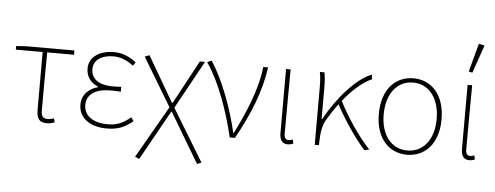

<svg xmlns="http://www.w3.org/2000/svg" viewBox="-57 -908 3238 1256"><g transform="rotate(5 1562.0 -280.0)"><path d="M270 12C290 12 310 6 320 2L314 -24C302 -20 286 -16 272 -16C242 -16 230 -32 230 -66C230 -195 230 -321 232 -450H408V-478H92L26 -474V-450H202V-72C202 -12 220 12 270 12Z M662 12C734 12 779 -6 834 -51L817 -75C765 -32 726 -16 666 -16C570 -16 510 -60 510 -129C510 -197 564 -238 666 -238C688 -238 706 -238 734 -236V-268C709 -266 698 -266 680 -266C577 -266 536 -310 536 -366C536 -432 596 -462 666 -462C716 -462 756 -444 798 -412L814 -435C772 -468 726 -490 668 -490C578 -490 504 -448 504 -368C504 -318 532 -276 582 -256V-252C530 -238 478 -200 478 -128C478 -46 548 12 662 12Z M892 192 1074 -134H1078L1272 192L1300 180L1092 -162L1266 -478H1232L1078 -192H1074L900 -490L870 -478L1060 -162L864 180Z M1470 0H1504C1594 -162 1657 -314 1680 -478H1648C1634 -334 1562 -166 1494 -32H1490C1456 -184 1386 -374 1308 -490L1280 -478C1366 -352 1428 -174 1470 0Z M1852 12C1867 12 1879 8 1888 4L1882 -22C1870 -18 1863 -16 1854 -16C1838 -16 1826 -28 1826 -52C1826 -196 1827 -334 1828 -478H1798V-58C1798 -8 1818 12 1852 12Z M2028 0H2056V-22C2057 -76 2064 -130 2088 -170C2111 -209 2135 -245 2160 -278C2208 -187 2290 -64 2354 6L2386 0C2306 -86 2227 -207 2179 -302C2243 -382 2309 -437 2364 -460L2360 -490C2266 -456 2142 -320 2062 -172H2058V-372C2058 -412 2056 -456 2050 -478H2020C2028 -442 2028 -398 2028 -360Z M2634 12C2752 12 2840 -78 2840 -238C2840 -400 2752 -490 2634 -490C2516 -490 2428 -400 2428 -238C2428 -78 2516 12 2634 12ZM2634 -16C2528 -16 2460 -104 2460 -238C2460 -372 2528 -462 2634 -462C2740 -462 2808 -372 2808 -238C2808 -104 2740 -16 2634 -16Z M3044 12C3059 12 3071 8 3080 4L3074 -22C3062 -18 3055 -16 3046 -16C3030 -16 3018 -28 3018 -52C3018 -196 3019 -334 3020 -478H2990V-58C2990 -8 3010 12 3044 12ZM3014 -560 3078 -744 3040 -752 2990 -566Z"/></g></svg>

Font: Source Sans Pro ExtraLight
Style: Regular
Weight: 200
Designer: Paul D. Hunt
Foundry: Adobe Systems Incorporated
Version: Version 3.006;hotconv 1.0.111;makeotfexe 2.5.65597